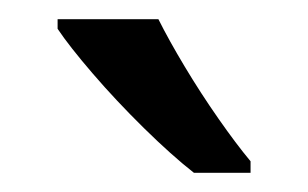

<svg xmlns="http://www.w3.org/2000/svg" viewBox="-20 -786 321 200"><path d="M145 -766Q156 -744 172.5 -716.5Q189 -689 207.5 -662.5Q226 -636 241 -618V-606H182Q159 -624 130 -652.5Q101 -681 76.5 -709.5Q52 -738 40 -756V-766Z"/></svg>

Font: Noto IKEA Arabic
Style: Regular
Weight: 400
Designer: Monotype Design Team
Foundry: Monotype Imaging Inc.
Version: Version 1.200